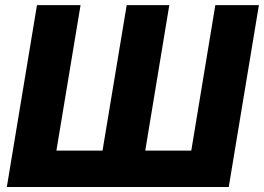

<svg xmlns="http://www.w3.org/2000/svg" viewBox="-20 -748 1056 768"><path d="M127.9 -727.5H302.2L205.6 -145.5H390.1L486.8 -727.5H657.2L561 -145.5H745.1L841.3 -727.5H1015.6L895 0H7.3Z"/></svg>

Font: Inter 24pt ExtraBold
Style: Italic
Weight: 800
Italic angle: -9.3988°
Designer: Rasmus Andersson
Foundry: rsms
Version: Version 4.001;git-66647c0bb